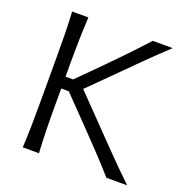

<svg xmlns="http://www.w3.org/2000/svg" viewBox="-132 -866 958 988"><g transform="rotate(20 347.0 -372.0)"><path d="M97.2 0Q100.6 -62.5 101.6 -120.1Q102.5 -177.7 102.5 -246.6V-495.6Q102.5 -564.9 101.6 -622.8Q100.6 -680.7 97.2 -743.7H186Q182.6 -680.7 181.2 -622.8Q179.7 -564.9 179.7 -495.6V-417H221.2L351.1 -546.9Q397 -593.3 440.4 -638.7Q483.9 -684.1 538.6 -743.7H647.9Q584.5 -684.6 527.3 -628.2Q470.2 -571.8 414.6 -515.6L286.6 -388.7L429.2 -241.7Q466.3 -203.6 509 -159.4Q551.8 -115.2 593.5 -73.5Q635.3 -31.7 668.9 0H555.2Q506.3 -55.7 461.2 -103Q416 -150.4 372.1 -196.3L221.2 -352.1H179.7V-246.6Q179.7 -177.7 181.2 -120.1Q182.6 -62.5 186 0Z"/></g></svg>

Font: Pinar-DS3-FD Regular
Style: Regular
Weight: 400
Designer: Amin Abedi
Version: Version 3.000